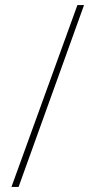

<svg xmlns="http://www.w3.org/2000/svg" viewBox="-20 -734 368 754"><path d="M310 -714 53 0H25L284 -714Z"/></svg>

Font: Noto Sans Lao UI ExtCond Thin
Style: Regular
Weight: 100
Width: 2
Designer: Monotype Design Team
Foundry: Monotype Imaging Inc.
Version: Version 2.000; ttfautohint (v1.8.4.7-5d5b)